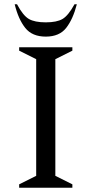

<svg xmlns="http://www.w3.org/2000/svg" viewBox="-20 -882 430 902"><path d="M70 0V-16L150 -56V-604L70 -644V-660H320V-644L240 -604V-56L320 -16V0ZM195 -710Q131 -710 98.5 -751Q66 -792 49 -862H60Q88 -809 115.5 -793Q143 -777 195 -777Q247 -777 274 -793Q301 -809 330 -862H341Q323 -792 291 -751Q259 -710 195 -710Z"/></svg>

Font: Spectral
Style: Regular
Weight: 400
Designer: Jean-Baptiste Levee
Foundry: Production Type
Version: Version 1.002